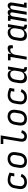

<svg xmlns="http://www.w3.org/2000/svg" viewBox="2308 -3084 783 5440"><g transform="rotate(-90 2700.0 -363.5)"><path d="M266 8Q242 8 219 5Q196 2 174.5 -5.5Q153 -13 134 -25.5Q115 -38 101 -55Q87 -72 78.5 -92.5Q70 -113 66 -136Q62 -159 63 -182.5Q64 -206 68 -230L87 -340Q91 -367 100 -393Q109 -419 125 -443Q141 -467 163.5 -486Q186 -505 212 -516.5Q238 -528 265 -533Q292 -538 319 -538Q347 -538 375 -534Q403 -530 429 -523Q455 -516 480 -506Q505 -496 529 -484L507 -350H423L439 -441Q410 -451 380.5 -457.5Q351 -464 320 -464Q302 -464 284 -461Q266 -458 249 -449Q232 -440 217.5 -427Q203 -414 193 -397.5Q183 -381 177 -363.5Q171 -346 168 -328L150 -218Q147 -198 146.5 -178.5Q146 -159 151 -141Q156 -123 167 -108Q178 -93 193.5 -83Q209 -73 227.5 -69.5Q246 -66 266 -66Q289 -66 313 -72Q337 -78 357.5 -92Q378 -106 393 -126.5Q408 -147 417 -169L495 -143Q480 -109 456.5 -79.5Q433 -50 402 -29.5Q371 -9 335.5 -0.5Q300 8 266 8Z M853 8Q822 8 792.5 2Q763 -4 738 -19Q713 -34 696 -57.5Q679 -81 671 -109Q663 -137 663 -168Q663 -199 668 -230L687 -340Q691 -367 700.5 -393.5Q710 -420 726 -444Q742 -468 765 -487Q788 -506 814.5 -517.5Q841 -529 868 -535Q895 -541 923 -541Q954 -541 983 -533.5Q1012 -526 1037 -511Q1062 -496 1079 -472.5Q1096 -449 1104 -421Q1112 -393 1112 -362Q1112 -331 1107 -300L1089 -190Q1084 -163 1074.5 -136.5Q1065 -110 1049 -86Q1033 -62 1010 -43Q987 -24 961 -12.5Q935 -1 907.5 3.5Q880 8 853 8ZM854 -66Q873 -66 891 -69Q909 -72 926 -80.5Q943 -89 957.5 -102.5Q972 -116 982 -132.5Q992 -149 998 -166.5Q1004 -184 1007 -202L1025 -312Q1028 -331 1029 -350Q1030 -369 1026 -387Q1022 -405 1012.5 -420.5Q1003 -436 988.5 -446Q974 -456 956 -460.5Q938 -465 919 -465Q901 -465 883 -461Q865 -457 848 -448.5Q831 -440 817 -426.5Q803 -413 793 -397Q783 -381 777 -363.5Q771 -346 768 -328L750 -218Q747 -199 746.5 -180Q746 -161 749.5 -143.5Q753 -126 762 -110.5Q771 -95 785 -84.5Q799 -74 817 -70Q835 -66 854 -66Z M1558 8Q1533 8 1509 3Q1485 -2 1465 -14Q1445 -26 1431.5 -45Q1418 -64 1411.5 -86.5Q1405 -109 1405.5 -134Q1406 -159 1410 -184L1489 -662H1341V-735H1584L1491 -172Q1488 -153 1488.5 -133.5Q1489 -114 1497.5 -98.5Q1506 -83 1522 -74.5Q1538 -66 1558 -66Q1574 -66 1591 -73Q1608 -80 1621 -93Q1634 -106 1642 -122Q1650 -138 1655 -155L1734 -134Q1725 -105 1709 -78Q1693 -51 1669 -31Q1645 -11 1616 -1.5Q1587 8 1558 8Z M2053 8Q2022 8 1992.5 2Q1963 -4 1938 -19Q1913 -34 1896 -57.5Q1879 -81 1871 -109Q1863 -137 1863 -168Q1863 -199 1868 -230L1887 -340Q1891 -367 1900.5 -393.5Q1910 -420 1926 -444Q1942 -468 1965 -487Q1988 -506 2014.5 -517.5Q2041 -529 2068 -535Q2095 -541 2123 -541Q2154 -541 2183 -533.5Q2212 -526 2237 -511Q2262 -496 2279 -472.5Q2296 -449 2304 -421Q2312 -393 2312 -362Q2312 -331 2307 -300L2289 -190Q2284 -163 2274.5 -136.5Q2265 -110 2249 -86Q2233 -62 2210 -43Q2187 -24 2161 -12.5Q2135 -1 2107.5 3.5Q2080 8 2053 8ZM2054 -66Q2073 -66 2091 -69Q2109 -72 2126 -80.5Q2143 -89 2157.5 -102.5Q2172 -116 2182 -132.5Q2192 -149 2198 -166.5Q2204 -184 2207 -202L2225 -312Q2228 -331 2229 -350Q2230 -369 2226 -387Q2222 -405 2212.5 -420.5Q2203 -436 2188.5 -446Q2174 -456 2156 -460.5Q2138 -465 2119 -465Q2101 -465 2083 -461Q2065 -457 2048 -448.5Q2031 -440 2017 -426.5Q2003 -413 1993 -397Q1983 -381 1977 -363.5Q1971 -346 1968 -328L1950 -218Q1947 -199 1946.5 -180Q1946 -161 1949.5 -143.5Q1953 -126 1962 -110.5Q1971 -95 1985 -84.5Q1999 -74 2017 -70Q2035 -66 2054 -66Z M2666 8Q2642 8 2619 5Q2596 2 2574.5 -5.5Q2553 -13 2534 -25.5Q2515 -38 2501 -55Q2487 -72 2478.5 -92.5Q2470 -113 2466 -136Q2462 -159 2463 -182.5Q2464 -206 2468 -230L2487 -340Q2491 -367 2500 -393Q2509 -419 2525 -443Q2541 -467 2563.5 -486Q2586 -505 2612 -516.5Q2638 -528 2665 -533Q2692 -538 2719 -538Q2747 -538 2775 -534Q2803 -530 2829 -523Q2855 -516 2880 -506Q2905 -496 2929 -484L2907 -350H2823L2839 -441Q2810 -451 2780.5 -457.5Q2751 -464 2720 -464Q2702 -464 2684 -461Q2666 -458 2649 -449Q2632 -440 2617.5 -427Q2603 -414 2593 -397.5Q2583 -381 2577 -363.5Q2571 -346 2568 -328L2550 -218Q2547 -198 2546.5 -178.5Q2546 -159 2551 -141Q2556 -123 2567 -108Q2578 -93 2593.5 -83Q2609 -73 2627.5 -69.5Q2646 -66 2666 -66Q2689 -66 2713 -72Q2737 -78 2757.5 -92Q2778 -106 2793 -126.5Q2808 -147 2817 -169L2895 -143Q2880 -109 2856.5 -79.5Q2833 -50 2802 -29.5Q2771 -9 2735.5 -0.5Q2700 8 2666 8Z M3210 8Q3210 8 3210 8Q3210 8 3210 8Q3182 8 3155.5 0Q3129 -8 3110 -25.5Q3091 -43 3080 -67.5Q3069 -92 3065 -118.5Q3061 -145 3062.5 -173.5Q3064 -202 3068 -230L3087 -340Q3091 -365 3099 -390.5Q3107 -416 3120.5 -439Q3134 -462 3154 -481.5Q3174 -501 3198 -514Q3222 -527 3248 -532.5Q3274 -538 3299 -538Q3325 -538 3349 -531.5Q3373 -525 3391 -509.5Q3409 -494 3420 -472Q3431 -450 3436 -426L3453 -530H3537L3467 -108Q3466 -99 3467 -91Q3468 -83 3473 -77Q3478 -71 3486 -68.5Q3494 -66 3502 -66H3519V8H3490Q3468 8 3447.5 3Q3427 -2 3411 -14.5Q3395 -27 3387.5 -46.5Q3380 -66 3381 -87Q3367 -65 3348.5 -46Q3330 -27 3307 -14.5Q3284 -2 3259 3Q3234 8 3210 8ZM3254 -66Q3271 -66 3288 -69Q3305 -72 3321 -80Q3337 -88 3350.5 -100.5Q3364 -113 3374 -128Q3384 -143 3389.5 -159.5Q3395 -176 3397 -193L3416 -303Q3419 -322 3420 -341Q3421 -360 3418 -378.5Q3415 -397 3408 -413.5Q3401 -430 3388 -442Q3375 -454 3357 -459.5Q3339 -465 3320 -465Q3301 -465 3283 -461Q3265 -457 3248 -448.5Q3231 -440 3217 -426.5Q3203 -413 3193 -397Q3183 -381 3177 -363.5Q3171 -346 3168 -328L3150 -218Q3147 -199 3146.5 -180Q3146 -161 3149.5 -143.5Q3153 -126 3162 -110.5Q3171 -95 3185 -84.5Q3199 -74 3217 -70Q3235 -66 3254 -66Z M3730 0 3806 -457H3711V-530H3902L3885 -429Q3897 -452 3914 -472.5Q3931 -493 3952.5 -508.5Q3974 -524 3999 -531Q4024 -538 4049 -538Q4067 -538 4084.5 -535Q4102 -532 4114.5 -521.5Q4127 -511 4133 -495Q4139 -479 4140 -461.5Q4141 -444 4139 -426Q4137 -408 4134 -391H4050Q4052 -399 4053 -408Q4054 -417 4053.5 -425.5Q4053 -434 4050.5 -442Q4048 -450 4042 -455.5Q4036 -461 4027.5 -462.5Q4019 -464 4010 -464Q3991 -464 3971.5 -458.5Q3952 -453 3935.5 -440.5Q3919 -428 3906.5 -411Q3894 -394 3885.5 -376Q3877 -358 3872 -339Q3867 -320 3864 -301L3814 0Z M4410 8Q4410 8 4410 8Q4410 8 4410 8Q4382 8 4355.5 0Q4329 -8 4310 -25.5Q4291 -43 4280 -67.5Q4269 -92 4265 -118.5Q4261 -145 4262.5 -173.5Q4264 -202 4268 -230L4287 -340Q4291 -365 4299 -390.5Q4307 -416 4320.5 -439Q4334 -462 4354 -481.5Q4374 -501 4398 -514Q4422 -527 4448 -532.5Q4474 -538 4499 -538Q4525 -538 4549 -531.5Q4573 -525 4591 -509.5Q4609 -494 4620 -472Q4631 -450 4636 -426L4653 -530H4737L4667 -108Q4666 -99 4667 -91Q4668 -83 4673 -77Q4678 -71 4686 -68.5Q4694 -66 4702 -66H4719V8H4690Q4668 8 4647.5 3Q4627 -2 4611 -14.5Q4595 -27 4587.5 -46.5Q4580 -66 4581 -87Q4567 -65 4548.5 -46Q4530 -27 4507 -14.5Q4484 -2 4459 3Q4434 8 4410 8ZM4454 -66Q4471 -66 4488 -69Q4505 -72 4521 -80Q4537 -88 4550.5 -100.5Q4564 -113 4574 -128Q4584 -143 4589.5 -159.5Q4595 -176 4597 -193L4616 -303Q4619 -322 4620 -341Q4621 -360 4618 -378.5Q4615 -397 4608 -413.5Q4601 -430 4588 -442Q4575 -454 4557 -459.5Q4539 -465 4520 -465Q4501 -465 4483 -461Q4465 -457 4448 -448.5Q4431 -440 4417 -426.5Q4403 -413 4393 -397Q4383 -381 4377 -363.5Q4371 -346 4368 -328L4350 -218Q4347 -199 4346.5 -180Q4346 -161 4349.5 -143.5Q4353 -126 4362 -110.5Q4371 -95 4385 -84.5Q4399 -74 4417 -70Q4435 -66 4454 -66Z M4807 0 4883 -457H4831V-530H4978L4970 -481Q4978 -494 4989 -505Q5000 -516 5012.5 -523.5Q5025 -531 5039.5 -534.5Q5054 -538 5068 -538Q5085 -538 5100.5 -532.5Q5116 -527 5127 -516Q5138 -505 5144.5 -490Q5151 -475 5153 -459Q5160 -475 5171 -490Q5182 -505 5196.5 -516Q5211 -527 5228.5 -532.5Q5246 -538 5263 -538Q5280 -538 5295.5 -532.5Q5311 -527 5322 -516Q5333 -505 5339.5 -490Q5346 -475 5348 -458.5Q5350 -442 5349 -425Q5348 -408 5345 -391L5293 -74H5344V0H5197L5264 -404Q5266 -416 5265 -427.5Q5264 -439 5257.5 -447.5Q5251 -456 5241 -460.5Q5231 -465 5219 -465Q5209 -465 5199.5 -461.5Q5190 -458 5182 -450.5Q5174 -443 5168 -434Q5162 -425 5158 -415.5Q5154 -406 5152 -396.5Q5150 -387 5148 -377L5086 0H5002L5069 -404Q5071 -416 5070 -427.5Q5069 -439 5063 -447.5Q5057 -456 5046.5 -460.5Q5036 -465 5024 -465Q5014 -465 5004.5 -461.5Q4995 -458 4987 -450.5Q4979 -443 4973 -434Q4967 -425 4963.5 -415.5Q4960 -406 4957.5 -396.5Q4955 -387 4953 -377L4891 0Z"/></g></svg>

Font: Iosevka Slab Extended
Style: Italic
Weight: 400
Width: 7
Italic angle: -9°
Monospace: yes
Designer: Belleve Invis
Foundry: Belleve Invis
Version: Version 11.1.0; ttfautohint (v1.8.3)